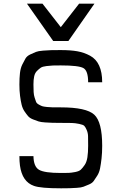

<svg xmlns="http://www.w3.org/2000/svg" viewBox="-20 -1020 658 1039"><path d="M268 -798 126 -1000H210L309 -873L408 -1000H491L350 -798ZM309 -1Q200 -1 164 -14Q100 -36 88 -124Q85 -147 85 -175H161Q162 -118 191.5 -101Q221 -84 309 -84Q339 -84 352 -84.5Q365 -85 386.5 -89Q408 -93 417.5 -102Q427 -111 438 -127Q449 -143 453 -169Q457 -195 457 -231Q457 -265 456.5 -283Q456 -301 449 -317Q442 -333 436 -339Q430 -345 408.5 -349.5Q387 -354 368.5 -354.5Q350 -355 309 -355Q280 -355 264 -355.5Q248 -356 224.5 -357.5Q201 -359 188.5 -363Q176 -367 158.5 -374Q141 -381 132 -391.5Q123 -402 112.5 -417.5Q102 -433 97 -453.5Q92 -474 88.5 -501.5Q85 -529 85 -563Q85 -598 88 -624.5Q91 -651 100.5 -670.5Q110 -690 118 -703.5Q126 -717 144 -725.5Q162 -734 174.5 -739Q187 -744 213 -746Q239 -748 255 -748.5Q271 -749 305 -749Q307 -749 309 -749Q362 -749 398.5 -742.5Q435 -736 467.5 -718.5Q500 -701 516.5 -665Q533 -629 533 -575H457Q457 -637 431.5 -651.5Q406 -666 309 -666Q279 -666 266 -665.5Q253 -665 231.5 -662.5Q210 -660 200.5 -653.5Q191 -647 180 -636Q169 -625 165 -607Q161 -589 161 -563Q161 -539 162 -522Q163 -505 167.5 -491.5Q172 -478 175 -469.5Q178 -461 189.5 -454.5Q201 -448 208 -445.5Q215 -443 234.5 -441Q254 -439 267 -439Q280 -439 309 -439Q447 -439 490 -399.5Q533 -360 533 -231Q533 -193 529.5 -162.5Q526 -132 521.5 -109Q517 -86 506 -69Q495 -52 487 -40.5Q479 -29 461 -21.5Q443 -14 431.5 -9.5Q420 -5 395.5 -3.5Q371 -2 357 -1.5Q343 -1 313 -1Q310 -1 309 -1Z"/></svg>

Font: Hermit Light
Style: Regular
Weight: 300
Designer: Pablo Caro
Version: Version 2.000;PS 002.000;hotconv 1.0.88;makeotf.lib2.5.64775